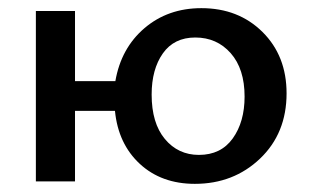

<svg xmlns="http://www.w3.org/2000/svg" viewBox="-20 -445 761 471"><path d="M474 -425Q565 -425 624 -366.5Q683 -308 683 -216Q683 -118 618 -56Q553 6 458 6Q376 6 323 -43Q270 -92 262 -173H164V0H68V-418H164V-246H263Q277 -327 334.5 -376Q392 -425 474 -425ZM468 -65Q522 -65 551 -105.5Q580 -146 580 -208Q580 -276 546 -314.5Q512 -353 459 -353Q407 -353 379.5 -314Q352 -275 352 -213Q352 -143 384.5 -104Q417 -65 468 -65Z"/></svg>

Font: EauTestText Semibold
Style: Regular
Weight: 600
Designer: Christian Thalmann (Catharsis Fonts)
Version: Version 0.001;PS 000.001;hotconv 1.0.88;makeotf.lib2.5.64775